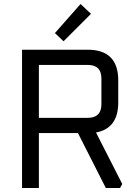

<svg xmlns="http://www.w3.org/2000/svg" viewBox="-20 -938 680 958"><path d="M90 0V-690H417Q570 -690 570 -537V-427Q570 -297 459 -277L590 -20L579 0H508L369 -274H174V0ZM174 -350H418Q486 -350 486 -418V-546Q486 -614 418 -614H174ZM254 -773 382 -918 434 -869 297 -732Z"/></svg>

Font: Oxanium
Style: Regular
Weight: 400
Designer: Severin Meyer
Version: Version 1.001